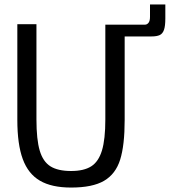

<svg xmlns="http://www.w3.org/2000/svg" viewBox="-20 -836 764 864"><path d="M58 -296V-727H144V-298.5Q144 -208 158.8 -158.2Q173.5 -108.5 207 -87.5Q240.5 -66.5 300 -66.5Q357.5 -66.5 390.5 -87.5Q423.5 -108.5 438.8 -158.8Q454 -209 454 -298.5V-725H541V-296Q541 -182.5 520.8 -117.8Q500.5 -53 448.5 -22.5Q396.5 8 300 8Q212.5 8 159.8 -22.8Q107 -53.5 82.5 -120Q58 -186.5 58 -296ZM541 -672V-725H632Q641.5 -725 648.2 -733.2Q655 -741.5 655 -760V-816H724V-753Q724 -719 718 -701.8Q712 -684.5 698.8 -678.2Q685.5 -672 661 -672H629Z"/></svg>

Font: JuliaMono
Style: Regular
Weight: 400
Monospace: yes
Designer: cormullion
Foundry: corm
Version: Version 0.055; ttfautohint (v1.8.4)